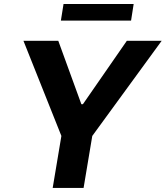

<svg xmlns="http://www.w3.org/2000/svg" viewBox="-20 -929 819 949"><path d="M95.9 -727.3H268.1L382.1 -414.1H389.9L606.9 -727.3H779.1L436.1 -257.1L393.1 0H240.4L283.4 -257.1ZM640.6 -909.1 627.8 -827.1H280.9L294 -909.1Z"/></svg>

Font: Inter UI
Style: Bold Italic
Weight: 700
Italic angle: 9.39999°
Designer: Rasmus Andersson
Foundry: rsms
Version: 3.2;8d6f07862